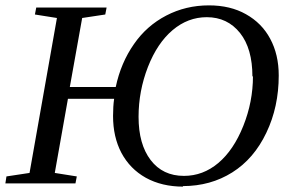

<svg xmlns="http://www.w3.org/2000/svg" viewBox="-30 -683 1082 715"><path d="M651 10 652 12Q573 12 513 -21Q454 -54 422 -114Q391 -173 391 -251Q391 -287 395 -315H223L174 -39L256 -26L251 0H-10L-6 -26L80 -39L182 -616L100 -629L105 -655H367L362 -629L276 -616L230 -359H401Q420 -449 469 -519Q516 -587 589 -625Q662 -663 748 -663Q828 -663 886 -630Q945 -597 976 -539Q1008 -480 1008 -402Q1008 -285 962 -189Q916 -92 835 -41Q754 10 651 10ZM912 -399 910 -398Q910 -502 864 -560Q817 -619 740 -619Q670 -619 613 -571Q556 -523 521 -434Q486 -344 486 -248Q486 -146 531 -87Q576 -28 655 -28Q726 -28 783 -76Q840 -124 876 -214Q912 -304 912 -399Z"/></svg>

Font: Libra Serif Modern
Style: Italic
Weight: 400
Italic angle: -12°
Designer: Stefan Peev, Context Ltd
Foundry: Stefan Peev, Context Ltd
Version: Version 1.000